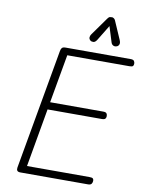

<svg xmlns="http://www.w3.org/2000/svg" viewBox="-121 -1280 1028 1363"><g transform="rotate(10 393.0 -599.0)"><path d="M123.5 0Q106.5 0 100.5 -8Q94.5 -16 97 -31L250 -895.5Q252.5 -912 259.5 -920.2Q266.5 -928.5 287 -928.5H754.5Q773.5 -928.5 779.5 -920.2Q785.5 -912 785.5 -900.5Q785.5 -888.5 779.8 -882.8Q774 -877 754.5 -877H307L245 -527.5H627Q646 -527.5 652 -520Q658 -512.5 658 -500Q658 -488.5 652 -481.2Q646 -474 627 -474H236L162 -53H611.5Q631 -53 637 -47.8Q643 -42.5 643 -31.5Q643 -19.5 636.5 -9.8Q630 0 611.5 0ZM641.5 -1000.5Q627.5 -995.5 616.2 -1001.5Q605 -1007.5 601 -1021L566 -1133L498.5 -1022.5Q486.5 -1003 472.8 -1002.2Q459 -1001.5 450.5 -1008.5Q440 -1018 440.5 -1029.8Q441 -1041.5 448.5 -1052L541.5 -1182.5Q550 -1195 558.2 -1196.5Q566.5 -1198 574 -1198Q578.5 -1198 586 -1193.5Q593.5 -1189 597 -1180.5L653.5 -1051Q663.5 -1029 658.2 -1016.5Q653 -1004 641.5 -1000.5Z"/></g></svg>

Font: Edu VIC WA NT Hand
Style: Regular
Weight: 400
Designer: Tina and Corey Anderson, Eben Sorkin, Mirko Velimirovic
Foundry: Google for Education
Version: Version 1.000